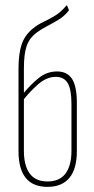

<svg xmlns="http://www.w3.org/2000/svg" viewBox="-20 -721 365 747"><path d="M165 6Q108 6 80 -29Q52 -64 52 -133V-453Q52 -513 64.5 -549Q77 -585 108 -610Q126 -625 147.5 -635Q169 -645 192.5 -659Q216 -673 238 -699Q240 -701 240.5 -700.5Q241 -700 242 -697L247 -685Q249 -681 246 -678Q230 -658 208 -644.5Q186 -631 163.5 -619.5Q141 -608 121 -593Q94 -572 83.5 -541.5Q73 -511 73 -455V-134Q73 -77 95.5 -46Q118 -15 165 -15Q212 -15 235 -46Q258 -77 258 -134V-317Q258 -373 243.5 -397.5Q229 -422 197 -422Q162 -422 129.5 -394Q97 -366 68 -329V-354Q98 -391 130 -417Q162 -443 202 -443Q241 -443 260 -414.5Q279 -386 279 -320V-133Q279 -64 250 -29Q221 6 165 6Z"/></svg>

Font: Sofia Sans Extra Condensed Thin
Style: Regular
Weight: 250
Version: Version 4.100